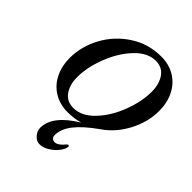

<svg xmlns="http://www.w3.org/2000/svg" viewBox="-260 -804 1232 1232"><g transform="rotate(45 355.5 -188.5)"><path d="M711 -408Q711 -306 660 -209.5Q609 -113 526 -57Q434 8 390 64.5Q346 121 346 177Q346 191 354.5 200Q363 209 379 209Q393 209 410 197Q427 185 439 169Q443 163 449.5 159.5Q456 156 459 162Q461 162 461 167Q461 172 459 180Q451 204 428.5 229Q406 254 376.5 270.5Q347 287 318 287Q290 287 268.5 262Q247 237 247 208Q247 98 410 -1Q359 14 301 14Q230 14 176 -19Q122 -52 93 -110.5Q64 -169 64 -242Q64 -347 117 -444.5Q170 -542 264 -603Q358 -664 474 -664Q545 -664 599 -631Q653 -598 682 -539.5Q711 -481 711 -408ZM590 -460Q590 -530 558.5 -575Q527 -620 468 -620Q395 -620 329.5 -551Q264 -482 224.5 -380Q185 -278 185 -189Q185 -120 216.5 -75.5Q248 -31 307 -31Q382 -31 447.5 -100Q513 -169 551.5 -270Q590 -371 590 -460Z"/></g></svg>

Font: EB Garamond SemiBold
Style: Italic
Weight: 600
Italic angle: -17.2°
Designer: Georg Duffner and Octavio Pardo
Foundry: Georg Duffner
Version: Version 1.000